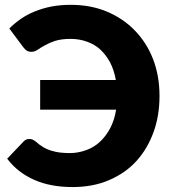

<svg xmlns="http://www.w3.org/2000/svg" viewBox="-20 -756 701 784"><path d="M75.2 -563 18.1 -639.6Q37.1 -659.2 64.9 -678.7Q91.8 -697.3 122.6 -709.5Q155.8 -722.7 190.4 -729.5Q228.5 -736.3 268.1 -736.3Q350.1 -736.3 415.5 -709Q482.4 -681.2 530.3 -631.8Q579.1 -581.5 605 -514.6Q631.3 -446.3 631.3 -364.3Q631.3 -283.2 606.9 -216.3Q582 -147.9 537.1 -98.6Q492.7 -49.3 425.3 -20.5Q359.9 7.8 276.4 7.8Q186 7.8 120.1 -21.5Q52.2 -51.3 9.3 -107.9L76.7 -178.7Q82.5 -184.6 87.9 -186.5Q93.3 -188.5 100.1 -188.5Q107.4 -188.5 114.3 -185.5Q123 -180.7 127.4 -176.8Q142.1 -163.6 157.2 -154.8Q170.4 -146.5 188 -141.1Q207.5 -135.3 223.6 -133.3Q244.6 -130.9 265.6 -130.9Q298.3 -130.9 331.1 -142.6Q362.8 -153.8 387.2 -176.3Q412.1 -199.2 429.7 -231.9Q447.3 -265.1 454.1 -308.1H144V-429.2H453.1Q445.8 -469.7 429.7 -501Q412.6 -532.2 389.6 -553.7Q366.7 -574.7 335 -585.9Q303.7 -597.2 269 -597.2Q230.5 -597.2 204.6 -588.9Q182.1 -581.5 163.1 -570.8Q144.5 -560.5 134.3 -553.2Q121.6 -544.4 108.9 -544.4Q95.2 -544.4 87.9 -550.3Q81.5 -554.7 75.2 -563Z"/></svg>

Font: Lato-ExtraBold
Style: Regular
Weight: 500
Designer: Lukasz Dziedzic with Adam Twardoch and Botio Nikoltchev
Foundry: tyPoland Lukasz Dziedzic
Version: ""